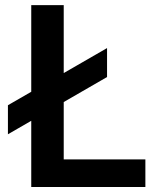

<svg xmlns="http://www.w3.org/2000/svg" viewBox="-20 -748 637 768"><path d="M105 0V-727.5H234.9V-110.4H561.5V0ZM11.7 -210.9V-327.1L408.2 -555.7V-439.9Z"/></svg>

Font: Inter 20pt SemiBold
Style: Regular
Weight: 600
Version: Version 4.001;git-66647c0bb